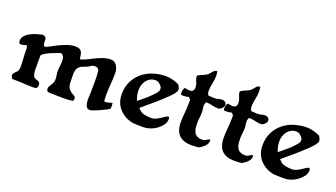

<svg xmlns="http://www.w3.org/2000/svg" viewBox="-56 -1005 2542 1451"><g transform="rotate(20 1215.0 -279.5)"><path d="M166 -391Q179 -388 185.5 -383.5Q192 -379 194.5 -373Q197 -367 197 -359Q197 -351 197 -340Q197 -332 200 -321.5Q203 -311 214 -311Q221 -311 243 -323.5Q265 -336 296 -351.5Q327 -367 362 -379.5Q397 -392 429 -392Q451 -392 462.5 -386Q474 -380 480 -369Q486 -358 488 -343Q490 -328 493 -311Q522 -319 548.5 -332.5Q575 -346 602 -359Q629 -372 657.5 -381.5Q686 -391 718 -391Q733 -391 745 -382.5Q757 -374 764.5 -361.5Q772 -349 776 -334Q780 -319 780 -306Q780 -262 776 -218.5Q772 -175 772 -131Q772 -117 772.5 -103.5Q773 -90 774 -76L785 -75Q799 -75 811.5 -79.5Q824 -84 838 -86Q839 -79 839.5 -72.5Q840 -66 840 -59Q840 -54 840 -49Q840 -44 838 -39Q831 -34 810.5 -23.5Q790 -13 767 -2.5Q744 8 723 15.5Q702 23 695 23Q674 23 665.5 8.5Q657 -6 655 -26.5Q653 -47 654.5 -68Q656 -89 656 -101Q656 -144 657 -189Q658 -234 653 -276Q651 -289 641 -295.5Q631 -302 620 -302Q600 -302 586 -291Q572 -280 555 -275Q523 -265 508 -252.5Q493 -240 488 -222.5Q483 -205 484 -183Q485 -161 485 -132Q485 -95 496 -78.5Q507 -62 520.5 -53.5Q534 -45 545.5 -38.5Q557 -32 557 -15Q557 -5 550 2Q512 8 466.5 6.5Q421 5 382 5Q365 5 349 2Q339 -8 339 -19Q339 -30 344 -39Q349 -48 355.5 -58Q362 -68 367 -79Q372 -90 372 -106Q372 -123 369 -139Q366 -155 366 -172Q366 -192 369 -212Q372 -232 372 -252Q372 -272 367.5 -284Q363 -296 346 -308Q334 -304 312 -296.5Q290 -289 267.5 -279Q245 -269 226.5 -258Q208 -247 203 -236V-126Q203 -120 203.5 -111.5Q204 -103 206 -94Q208 -85 210.5 -77Q213 -69 218 -65Q224 -60 232.5 -57Q241 -54 249 -51Q257 -48 262.5 -42.5Q268 -37 268 -26Q268 -8 259 5Q245 8 230 8Q196 8 161 5.5Q126 3 91 3Q83 3 76.5 3Q70 3 62 2Q59 -6 55 -13Q51 -20 51 -28Q57 -42 64 -48.5Q71 -55 77.5 -61.5Q84 -68 88 -77.5Q92 -87 92 -106Q92 -138 89.5 -170.5Q87 -203 87 -236Q87 -245 86 -254.5Q85 -264 83 -273H80Q69 -273 58.5 -269Q48 -265 37 -265Q17 -265 17 -287Q17 -312 32.5 -329.5Q48 -347 71 -359Q94 -371 119.5 -378.5Q145 -386 166 -391Z M1152 -415Q1176 -415 1206 -407Q1236 -399 1257 -388Q1263 -379 1267.5 -369Q1272 -359 1272 -348Q1272 -337 1257.5 -318.5Q1243 -300 1220.5 -278Q1198 -256 1170.5 -231.5Q1143 -207 1117.5 -185Q1092 -163 1071 -146Q1050 -129 1041 -120L1051 -110Q1069 -90 1097 -84.5Q1125 -79 1151 -79Q1168 -79 1183 -85.5Q1198 -92 1212.5 -101Q1227 -110 1241 -119.5Q1255 -129 1270 -135Q1279 -130 1279 -117Q1279 -91 1263 -69Q1247 -47 1224 -30Q1201 -13 1173.5 -3.5Q1146 6 1124 6Q1115 6 1100.5 6Q1086 6 1071 5.5Q1056 5 1042 4Q1028 3 1020 1Q957 -16 918.5 -61.5Q880 -107 880 -174Q880 -232 902.5 -277Q925 -322 962.5 -353Q1000 -384 1049.5 -399.5Q1099 -415 1152 -415ZM989 -245Q989 -224 993.5 -204Q998 -184 1006 -164Q1018 -174 1040.5 -192Q1063 -210 1085.5 -231Q1108 -252 1125 -272Q1142 -292 1142 -305Q1142 -312 1140 -322Q1131 -336 1117 -347.5Q1103 -359 1086 -359Q1063 -359 1045 -349.5Q1027 -340 1014.5 -324Q1002 -308 995.5 -287.5Q989 -267 989 -245Z M1496 -582H1500Q1504 -566 1504 -546Q1504 -514 1496.5 -482.5Q1489 -451 1489 -419Q1489 -410 1491.5 -402.5Q1494 -395 1499 -387Q1512 -386 1524.5 -385Q1537 -384 1551 -384Q1566 -384 1581 -388.5Q1596 -393 1610 -393Q1623 -393 1633.5 -385Q1644 -377 1644 -363Q1644 -347 1629 -333.5Q1614 -320 1602 -320Q1576 -320 1552.5 -326.5Q1529 -333 1503 -333H1500Q1498 -326 1495 -319Q1492 -312 1492 -304Q1492 -287 1494.5 -277Q1497 -267 1497 -250Q1497 -228 1494 -207Q1491 -186 1491 -165Q1491 -143 1493.5 -123.5Q1496 -104 1504 -89Q1512 -74 1528 -65.5Q1544 -57 1570 -57Q1586 -57 1599 -66.5Q1612 -76 1627 -79L1628 -69Q1628 -55 1622 -44Q1616 -33 1606.5 -23.5Q1597 -14 1585.5 -6.5Q1574 1 1564 7Q1550 8 1536 9Q1522 10 1508 10Q1372 10 1372 -126Q1372 -164 1376 -202.5Q1380 -241 1380 -279Q1380 -290 1380.5 -296Q1381 -302 1380.5 -306Q1380 -310 1376.5 -314Q1373 -318 1365 -326Q1344 -320 1322 -320L1303 -321Q1300 -330 1300 -339Q1300 -347 1303.5 -361.5Q1307 -376 1315 -380Q1324 -378 1333 -376Q1342 -374 1352 -374Q1387 -374 1387 -410Q1387 -433 1377 -453.5Q1367 -474 1366 -497Q1377 -506 1388.5 -511Q1400 -516 1412 -521Q1424 -526 1435 -532.5Q1446 -539 1455 -551Q1463 -561 1472.5 -571.5Q1482 -582 1496 -582Z M1841 -582H1845Q1849 -566 1849 -546Q1849 -514 1841.5 -482.5Q1834 -451 1834 -419Q1834 -410 1836.5 -402.5Q1839 -395 1844 -387Q1857 -386 1869.5 -385Q1882 -384 1896 -384Q1911 -384 1926 -388.5Q1941 -393 1955 -393Q1968 -393 1978.5 -385Q1989 -377 1989 -363Q1989 -347 1974 -333.5Q1959 -320 1947 -320Q1921 -320 1897.5 -326.5Q1874 -333 1848 -333H1845Q1843 -326 1840 -319Q1837 -312 1837 -304Q1837 -287 1839.5 -277Q1842 -267 1842 -250Q1842 -228 1839 -207Q1836 -186 1836 -165Q1836 -143 1838.5 -123.5Q1841 -104 1849 -89Q1857 -74 1873 -65.5Q1889 -57 1915 -57Q1931 -57 1944 -66.5Q1957 -76 1972 -79L1973 -69Q1973 -55 1967 -44Q1961 -33 1951.5 -23.5Q1942 -14 1930.5 -6.5Q1919 1 1909 7Q1895 8 1881 9Q1867 10 1853 10Q1717 10 1717 -126Q1717 -164 1721 -202.5Q1725 -241 1725 -279Q1725 -290 1725.5 -296Q1726 -302 1725.5 -306Q1725 -310 1721.5 -314Q1718 -318 1710 -326Q1689 -320 1667 -320L1648 -321Q1645 -330 1645 -339Q1645 -347 1648.5 -361.5Q1652 -376 1660 -380Q1669 -378 1678 -376Q1687 -374 1697 -374Q1732 -374 1732 -410Q1732 -433 1722 -453.5Q1712 -474 1711 -497Q1722 -506 1733.5 -511Q1745 -516 1757 -521Q1769 -526 1780 -532.5Q1791 -539 1800 -551Q1808 -561 1817.5 -571.5Q1827 -582 1841 -582Z M2284 -415Q2308 -415 2338 -407Q2368 -399 2389 -388Q2395 -379 2399.5 -369Q2404 -359 2404 -348Q2404 -337 2389.5 -318.5Q2375 -300 2352.5 -278Q2330 -256 2302.5 -231.5Q2275 -207 2249.5 -185Q2224 -163 2203 -146Q2182 -129 2173 -120L2183 -110Q2201 -90 2229 -84.5Q2257 -79 2283 -79Q2300 -79 2315 -85.5Q2330 -92 2344.5 -101Q2359 -110 2373 -119.5Q2387 -129 2402 -135Q2411 -130 2411 -117Q2411 -91 2395 -69Q2379 -47 2356 -30Q2333 -13 2305.5 -3.5Q2278 6 2256 6Q2247 6 2232.5 6Q2218 6 2203 5.5Q2188 5 2174 4Q2160 3 2152 1Q2089 -16 2050.5 -61.5Q2012 -107 2012 -174Q2012 -232 2034.5 -277Q2057 -322 2094.5 -353Q2132 -384 2181.5 -399.5Q2231 -415 2284 -415ZM2121 -245Q2121 -224 2125.5 -204Q2130 -184 2138 -164Q2150 -174 2172.5 -192Q2195 -210 2217.5 -231Q2240 -252 2257 -272Q2274 -292 2274 -305Q2274 -312 2272 -322Q2263 -336 2249 -347.5Q2235 -359 2218 -359Q2195 -359 2177 -349.5Q2159 -340 2146.5 -324Q2134 -308 2127.5 -287.5Q2121 -267 2121 -245Z"/></g></svg>

Font: CAT Altenglisch
Style: Regular
Weight: 400
Designer: Peter Wiegel
Foundry: Peter Wiegel, CAT Fonts
Version: Version 1.000